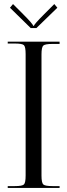

<svg xmlns="http://www.w3.org/2000/svg" viewBox="-20 -924 330 944"><path d="M159 -786H131L29 -886L44 -904L93 -855Q143 -805 143 -797H147Q147 -804 198 -855L247 -904L262 -886ZM18 0V-9H53Q89 -9 97.5 -17Q106 -25 106 -61V-658Q106 -694 97.5 -702Q89 -710 53 -710H18V-719H273V-708H238Q202 -708 193 -700Q184 -692 184 -656V-61Q184 -25 193 -17Q202 -9 238 -9H273V0Z"/></svg>

Font: FoglihtenNo06
Style: Regular
Weight: 500
Designer: gluk (gluksza@wp.pl)
Foundry: gluk (gluksza@wp.pl)
Version: Version 0.76